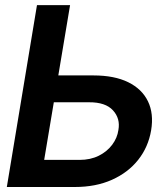

<svg xmlns="http://www.w3.org/2000/svg" viewBox="-20 -748 657 768"><path d="M168.5 -446.3H354Q437.5 -446.3 492.7 -419.2Q547.9 -392.1 571.8 -342.8Q595.7 -293.5 584.5 -226.6Q573.2 -159.7 532.7 -108.6Q492.2 -57.6 427.7 -28.8Q363.3 0 279.3 0H7.3L127.9 -727.5H260.3L156.7 -108.4H297.9Q341.8 -108.4 375 -125Q408.2 -141.6 428.7 -168.9Q449.2 -196.3 453.6 -228Q461.9 -273.9 431.9 -306.6Q401.9 -339.4 335.9 -338.9H150.9Z"/></svg>

Font: Inter Tight SemiBold
Style: Italic
Weight: 600
Italic angle: -9.39999°
Designer: Rasmus Andersson
Foundry: rsms
Version: Version 3.004